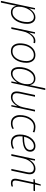

<svg xmlns="http://www.w3.org/2000/svg" viewBox="1594 -2414 1034 4303"><g transform="rotate(90 2111.5 -263.0)"><path d="M-20 234 142 -530H174L149 -399H151Q170 -432 199 -464.5Q228 -497 266 -518Q304 -539 351 -539Q417 -539 456 -489.5Q495 -440 495 -355Q495 -292 478.5 -227.5Q462 -163 429 -109.5Q396 -56 347 -23Q298 10 233 10Q188 10 159 -8Q130 -26 113 -54Q96 -82 91 -113H88Q84 -83 77.5 -49Q71 -15 65 14L18 234ZM233 -25Q288 -25 329.5 -54.5Q371 -84 399 -132Q427 -180 441 -239Q455 -298 455 -356Q455 -425 425.5 -465Q396 -505 340 -505Q295 -505 253.5 -476.5Q212 -448 180 -400Q148 -352 129.5 -291.5Q111 -231 111 -167Q111 -96 144.5 -60.5Q178 -25 233 -25Z M570 0 683 -530H715L690 -399H693Q709 -428 735 -460Q761 -492 796 -515Q831 -538 873 -538Q905 -538 929 -530L920 -495Q910 -498 898 -500Q886 -502 870 -502Q825 -502 783 -469Q741 -436 709 -381Q677 -326 664 -262L609 0Z M1106 10Q1020 10 976 -46Q932 -102 932 -190Q932 -291 966 -370Q1000 -449 1059.5 -494Q1119 -539 1196 -539Q1280 -539 1324 -483Q1368 -427 1368 -341Q1368 -272 1350.5 -208.5Q1333 -145 1299.5 -96Q1266 -47 1217 -18.5Q1168 10 1106 10ZM1110 -25Q1177 -25 1226 -67Q1275 -109 1302 -181Q1329 -253 1329 -343Q1329 -411 1296 -457.5Q1263 -504 1195 -504Q1131 -504 1080 -464.5Q1029 -425 1000 -354.5Q971 -284 971 -190Q971 -114 1006 -69.5Q1041 -25 1110 -25Z M1604 10Q1534 10 1499 -39.5Q1464 -89 1464 -173Q1464 -237 1480.5 -301.5Q1497 -366 1530 -420Q1563 -474 1612 -506.5Q1661 -539 1725 -539Q1770 -539 1799.5 -520.5Q1829 -502 1845.5 -474Q1862 -446 1867 -416H1870Q1875 -450 1882 -484.5Q1889 -519 1896 -552L1940 -760H1978L1817 0H1785L1809 -132H1807Q1786 -98 1756 -65.5Q1726 -33 1687.5 -11.5Q1649 10 1604 10ZM1612 -25Q1655 -25 1697 -52Q1739 -79 1773 -126Q1807 -173 1827.5 -233.5Q1848 -294 1848 -362Q1848 -432 1814.5 -468.5Q1781 -505 1726 -505Q1672 -505 1630.5 -475.5Q1589 -446 1561 -397.5Q1533 -349 1518.5 -290.5Q1504 -232 1504 -173Q1504 -102 1531 -63.5Q1558 -25 1612 -25Z M2137 10Q2076 10 2043 -22.5Q2010 -55 2010 -119Q2010 -136 2012 -154Q2014 -172 2018 -191L2090 -530H2129L2056 -186Q2049 -152 2049 -124Q2049 -73 2073.5 -49Q2098 -25 2145 -25Q2194 -25 2239 -57Q2284 -89 2317.5 -143Q2351 -197 2365 -264L2422 -530H2460L2347 0H2315L2340 -131H2337Q2320 -101 2292 -68.5Q2264 -36 2225 -13Q2186 10 2137 10Z M2721 10Q2635 10 2587.5 -46Q2540 -102 2540 -190Q2540 -260 2558 -323Q2576 -386 2611 -435Q2646 -484 2696 -512Q2746 -540 2810 -540Q2841 -540 2873 -533.5Q2905 -527 2928 -515L2917 -480Q2894 -492 2865 -498.5Q2836 -505 2809 -505Q2739 -505 2687.5 -462.5Q2636 -420 2607.5 -349Q2579 -278 2579 -193Q2579 -122 2616 -73.5Q2653 -25 2725 -25Q2759 -25 2788 -33.5Q2817 -42 2846 -55V-20Q2822 -7 2791.5 1.5Q2761 10 2721 10Z M3150 10Q3103 10 3063 -11Q3023 -32 2999 -76.5Q2975 -121 2975 -191Q2975 -262 2994.5 -325Q3014 -388 3049.5 -436.5Q3085 -485 3132.5 -512.5Q3180 -540 3236 -540Q3293 -540 3326.5 -508.5Q3360 -477 3360 -425Q3360 -362 3319.5 -323.5Q3279 -285 3208.5 -268Q3138 -251 3047 -251H3018Q3017 -240 3016 -224Q3015 -208 3015 -191Q3015 -111 3053 -68Q3091 -25 3158 -25Q3198 -25 3230.5 -36Q3263 -47 3289 -59V-23Q3264 -10 3227.5 0Q3191 10 3150 10ZM3025 -285H3062Q3137 -285 3195.5 -299Q3254 -313 3287.5 -343.5Q3321 -374 3321 -422Q3321 -458 3298.5 -481.5Q3276 -505 3232 -505Q3189 -505 3147.5 -479Q3106 -453 3073 -404Q3040 -355 3025 -285Z M3414 0 3527 -530H3560L3536 -399H3537Q3554 -430 3582.5 -462.5Q3611 -495 3650.5 -517.5Q3690 -540 3738 -540Q3800 -540 3833 -507Q3866 -474 3866 -411Q3866 -394 3863.5 -375.5Q3861 -357 3857 -339L3785 0H3746L3818 -343Q3822 -362 3824 -377Q3826 -392 3826 -406Q3826 -456 3801 -480Q3776 -504 3730 -504Q3682 -504 3636.5 -472Q3591 -440 3557.5 -386Q3524 -332 3510 -265L3454 0Z M4063 10Q3966 10 3966 -85Q3966 -99 3968 -115Q3970 -131 3974 -148L4048 -496H3973L3979 -522L4055 -532L4095 -659H4122L4094 -530H4243L4235 -496H4087L4014 -150Q4006 -115 4006 -90Q4006 -59 4020.5 -42Q4035 -25 4067 -25Q4089 -25 4106.5 -28.5Q4124 -32 4140 -38L4139 -4Q4124 1 4105 5.5Q4086 10 4063 10Z"/></g></svg>

Font: Noto Sans Disp ExtLt
Style: Italic
Weight: 200
Italic angle: -12°
Designer: Monotype Design Team
Foundry: Monotype Imaging Inc.
Version: Version 2.000;GOOG;noto-source:20170915:90ef993387c0